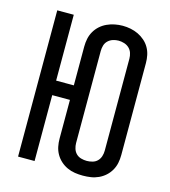

<svg xmlns="http://www.w3.org/2000/svg" viewBox="-112 -834 823 932"><g transform="rotate(15 300.0 -368.5)"><path d="M390 8Q370 8 350 5Q330 2 311.5 -6.5Q293 -15 278 -28.5Q263 -42 253 -59.5Q243 -77 239 -96.5Q235 -116 235 -137V-331H146V0H63V-735H146V-404H235V-599Q235 -619 239 -638.5Q243 -658 253 -675.5Q263 -693 278 -706.5Q293 -720 311.5 -728.5Q330 -737 350 -741Q370 -745 390 -745Q410 -745 430 -741Q450 -737 468 -728.5Q486 -720 501.5 -706.5Q517 -693 527 -675.5Q537 -658 541 -638.5Q545 -619 545 -599V-137Q545 -116 541 -96.5Q537 -77 527 -59.5Q517 -42 502 -28.5Q487 -15 468.5 -6.5Q450 2 430 5Q410 8 390 8ZM390 -66Q404 -66 418.5 -70Q433 -74 443 -84Q453 -94 457.5 -108Q462 -122 462 -137V-599Q462 -613 457.5 -627Q453 -641 442.5 -651Q432 -661 417.5 -665.5Q403 -670 389 -670Q375 -670 361 -665.5Q347 -661 336.5 -651Q326 -641 322 -627Q318 -613 318 -599V-137Q318 -122 322.5 -108Q327 -94 337 -84Q347 -74 361.5 -70Q376 -66 390 -66Z"/></g></svg>

Font: Iosevka Curly Extended
Style: Regular
Weight: 400
Width: 7
Monospace: yes
Designer: Belleve Invis
Foundry: Belleve Invis
Version: Version 11.1.0; ttfautohint (v1.8.3)